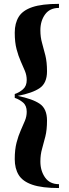

<svg xmlns="http://www.w3.org/2000/svg" viewBox="-20 -800 348 970"><path d="M278 -780.5V-760Q231.5 -760 207.8 -727.2Q184 -694.5 184 -647Q184 -612 192.5 -582.8Q201 -553.5 209.2 -520Q217.5 -486.5 217.5 -439.5Q217.5 -380.5 181 -355.2Q144.5 -330 69.5 -315.5Q144.5 -300.5 181 -275.5Q217.5 -250.5 217.5 -191Q217.5 -144 209.2 -110.8Q201 -77.5 192.5 -48.2Q184 -19 184 16Q184 63 207.8 96.8Q231.5 130.5 278 130.5V150Q192 150 143.2 133.2Q94.5 116.5 74.5 84Q54.5 51.5 54.5 4Q54.5 -45 63.8 -80Q73 -115 84.8 -141.2Q96.5 -167.5 105.8 -189.8Q115 -212 115 -235.5Q115 -266.5 96.2 -282.2Q77.5 -298 54.5 -305.5V-325Q77.5 -332.5 96.2 -349Q115 -365.5 115 -396Q115 -419.5 105.8 -441.8Q96.5 -464 84.8 -490.2Q73 -516.5 63.8 -551.2Q54.5 -586 54.5 -635Q54.5 -682.5 74.5 -715Q94.5 -747.5 143.2 -764Q192 -780.5 278 -780.5Z"/></svg>

Font: Bodoni Moda SemiBold
Style: Regular
Weight: 600
Designer: Owen Earl
Foundry: indestructible type
Version: Version 2.005; ttfautohint (v1.8.4.7-5d5b)